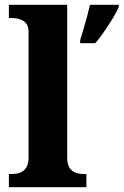

<svg xmlns="http://www.w3.org/2000/svg" viewBox="-20 -780 515 800"><path d="M17 0V-55H30Q49 -55 64.5 -61Q80 -67 89.5 -82Q99 -97 99 -124V-645Q99 -673 87 -685Q75 -697 58.5 -701Q42 -705 29 -705H17V-760H260V-124Q260 -97 269 -82Q278 -67 294 -61Q310 -55 328 -55H340V0ZM314 -613Q320 -633 328 -659Q336 -685 343 -712Q350 -739 355 -760H475V-751Q466 -730 449.5 -703Q433 -676 414 -648.5Q395 -621 377 -600H314Z"/></svg>

Font: Noto Serif Hentaigana EL
Style: Regular
Weight: 400
Designer: Kazuhiro Yamada
Foundry: nipponia
Version: Version 1.000